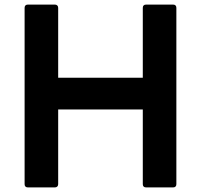

<svg xmlns="http://www.w3.org/2000/svg" viewBox="-20 -778 874 835"><path d="M101 37H219C227 37 233 32 233 23V-302H601V23C601 32 606 37 615 37H733C742 37 747 32 747 23V-744C747 -753 742 -758 733 -758H615C606 -758 601 -753 601 -744V-440H233V-744C233 -753 227 -758 219 -758H101C92 -758 87 -753 87 -744V23C87 32 92 37 101 37Z"/></svg>

Font: LINE Seed JP App_OTF Bold
Style: Regular
Weight: 700
Designer: LINE & Fontrix & Fontworks
Version: Version 1.009